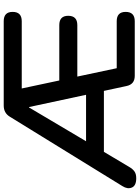

<svg xmlns="http://www.w3.org/2000/svg" viewBox="118 -865 753 1033"><g transform="rotate(-90 494.5 -348.5)"><path d="M52 8Q12 8 2 -15.5Q-8 -39 10 -67L383 -672Q403 -705 443 -705H897Q947 -705 947 -657Q947 -608 897 -608H535L578 -406H876Q926 -406 926 -358Q926 -309 876 -309H599L644 -97H897Q947 -97 947 -49Q947 0 897 0H603Q557 0 548 -45L522 -166H194L113 -30Q102 -11 88.5 -1.5Q75 8 52 8ZM433 -569 251 -262H501L435 -569Z"/></g></svg>

Font: Chiron GoRound TC M
Style: Regular
Weight: 500
Designer: Ryoko NISHIZUKA 西塚涼子 (kana, bopomofo & ideographs); Paul D. Hunt (Latin, Greek & Cyrillic); Sandoll Communications 산돌커뮤니
Foundry: Adobe
Version: Version 1.000;hotconv 1.1.1;makeotfexe 2.6.0